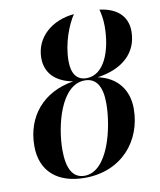

<svg xmlns="http://www.w3.org/2000/svg" viewBox="-86 -833 760 912"><g transform="rotate(-10 294.0 -377.5)"><path d="M250 10C428 10 535 -119 535 -274C535 -366 483 -431 392 -450C513 -467 588 -533 588 -638C588 -699 552 -753 456 -765C460 -750 467 -721 467 -684C467 -565 425 -455 340 -455C294 -455 269 -487 269 -550C269 -636 304 -723 333 -765C227 -756 144 -687 144 -586C144 -515 189 -467 274 -451C125 -427 39 -321 39 -180C39 -57 120 10 250 10ZM250 0C192 0 167 -51 167 -139C167 -252 212 -446 329 -446C382 -446 411 -406 411 -321C411 -205 364 0 250 0Z"/></g></svg>

Font: Noto Serif Display SemiCondensed SemiBold
Style: Italic
Weight: 600
Width: 4
Italic angle: -12°
Designer: Monotype Design Team
Foundry: Monotype Imaging Inc.
Version: Version 2.009